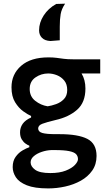

<svg xmlns="http://www.w3.org/2000/svg" viewBox="-20 -821 585 1044"><path d="M242.5 203.5Q168 203.5 125.8 186.5Q83.5 169.5 66.2 142.8Q49 116 49 87.5Q49 54 65 31.8Q81 9.5 102.5 -3Q124 -15.5 139.5 -20.5V-29Q131.5 -31.5 119.5 -39.8Q107.5 -48 98.2 -63.2Q89 -78.5 89 -101.5Q89 -127 103.2 -147.5Q117.5 -168 149 -182V-190.5Q132 -197.5 106.8 -215.5Q81.5 -233.5 62 -265.2Q42.5 -297 42.5 -346Q42.5 -417.5 95 -463.2Q147.5 -509 243.5 -509Q268.5 -509 287.5 -506.5Q306.5 -504 327 -501.2Q347.5 -498.5 377.5 -498.5H525V-421.5H423.5Q444.5 -387 444.5 -339.5Q444.5 -264 399.2 -224.2Q354 -184.5 282.5 -168.5Q234 -157 210.8 -148.2Q187.5 -139.5 187.5 -122.5Q187.5 -104.5 210 -98Q232.5 -91.5 283.5 -91.5H304.5Q405 -91.5 455 -65.8Q505 -40 505 27Q505 73 481.5 106.5Q458 140 419.5 161.5Q381 183 334.8 193.2Q288.5 203.5 242.5 203.5ZM239 -243Q260 -246 284.8 -254.8Q309.5 -263.5 327.5 -282Q345.5 -300.5 345.5 -331.5Q345.5 -363 329.5 -382.8Q313.5 -402.5 289.8 -412Q266 -421.5 242 -421.5Q204 -421.5 172.8 -400Q141.5 -378.5 141.5 -337Q141.5 -296.5 171.5 -272.8Q201.5 -249 239 -243ZM253.5 120Q304 120 337.5 106.8Q371 93.5 387.5 75.8Q404 58 404 44.5Q404 28.5 394 17.5Q384 6.5 356.5 0.8Q329 -5 277 -5H259.5Q233 -4 207 4.8Q181 13.5 163.8 28.2Q146.5 43 146.5 62Q146.5 84 171 102Q195.5 120 253.5 120ZM254.5 -598Q223.5 -599.5 208 -615.5Q192.5 -631.5 192.5 -656Q192.5 -698 217.5 -736.8Q242.5 -775.5 285.5 -799.5L334 -801Q314.5 -772 309.8 -743.8Q305 -715.5 305 -676V-602Z"/></svg>

Font: Commissioner Medium
Style: Regular
Weight: 500
Designer: Kostas Bartsokas
Foundry: Kostas Bartsokas
Version: Version 1.000; ttfautohint (v1.8.3)